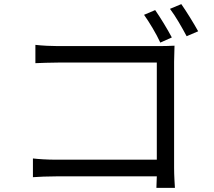

<svg xmlns="http://www.w3.org/2000/svg" viewBox="-20 -874 1040 933"><path d="M734 -825 680 -802C705 -767 740 -709 759 -667L815 -692C795 -730 758 -791 734 -825ZM861 -854 806 -831C833 -796 865 -739 887 -698L943 -722C922 -760 885 -820 861 -854ZM140 -104V-13C167 -15 212 -17 253 -17H742L740 39H830C829 23 826 -22 826 -58V-574C826 -598 828 -629 828 -652C809 -651 779 -650 754 -650H262C230 -650 186 -652 152 -656V-567C176 -568 225 -570 263 -570H742V-98H251C209 -98 165 -101 140 -104Z"/></svg>

Font: Noto Sans HK
Style: Regular
Weight: 400
Designer: Ryoko NISHIZUKA 西塚涼子 (kana, bopomofo & ideographs); Paul D. Hunt (Latin, Greek & Cyrillic); Sandoll Communications 산돌커뮤니
Foundry: Adobe
Version: Version 2.004;hotconv 1.0.118;makeotfexe 2.5.65603